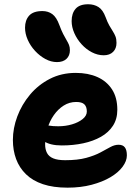

<svg xmlns="http://www.w3.org/2000/svg" viewBox="-20 -855 640 885"><path d="M291.4 10Q225.6 10 177.9 -6Q130.2 -22 99.6 -52Q69 -82 54.2 -122Q39.4 -162 39.4 -210Q39.4 -264 59.8 -318.5Q80.2 -373 118.2 -418.5Q156.2 -464 209.7 -491.5Q263.2 -519 329.4 -519Q386.2 -519 429.1 -499.8Q472 -480.6 496.4 -442.9Q520.8 -405.2 520.8 -349Q520.8 -306.6 500.7 -275.5Q480.6 -244.4 445.2 -224.4Q409.8 -204.4 363.7 -194.5Q317.6 -184.6 264.8 -184.6Q210.8 -184.6 181.9 -204.4Q153 -224.2 153 -250.2Q153 -264.4 159.7 -271.5Q166.4 -278.6 182 -278.6Q193 -278.6 208 -275.8Q223 -273 248.8 -273Q282.2 -273 311.9 -281.8Q341.6 -290.6 360.9 -306.1Q380.2 -321.6 380.2 -341Q380.2 -363 368.9 -374Q357.6 -385 331.2 -385Q299.8 -385 273.7 -368.5Q247.6 -352 228.2 -324.4Q208.8 -296.8 198.4 -261.8Q188 -226.8 188 -189.8Q188 -166.6 196.6 -150Q205.2 -133.4 225.5 -125Q245.8 -116.6 280.4 -116.6Q338.2 -116.6 377.3 -127.3Q416.4 -138 442.7 -152.2Q469 -166.4 488.5 -177.1Q508 -187.8 526.6 -187.8Q546.4 -187.8 555.6 -175.6Q564.8 -163.4 564.8 -138.8Q564.8 -112.8 544.9 -86.1Q525 -59.4 488.8 -38Q452.6 -16.6 402.4 -3.3Q352.2 10 291.4 10ZM458.2 -600.2Q430.2 -600.2 403.6 -614Q377 -627.8 355.9 -651.1Q334.8 -674.4 322.5 -702.4Q310.2 -730.4 310.2 -757.8Q310.2 -793.4 328.4 -814.4Q346.6 -835.4 386.4 -835.4Q413.6 -835.4 434 -822.5Q454.4 -809.6 466.8 -775.8Q475.4 -752 484.2 -736.9Q493 -721.8 500.4 -710.2Q507.8 -698.6 512.4 -686.7Q517 -674.8 517 -657.2Q517 -631.4 501.2 -615.8Q485.4 -600.2 458.2 -600.2ZM242.6 -568.8Q215.4 -568.8 189.2 -583Q163 -597.2 141.5 -620.5Q120 -643.8 107.7 -671.8Q95.4 -699.8 95.4 -727.2Q95.4 -762 114.4 -783Q133.4 -804 175.6 -804Q202 -804 221.2 -789.9Q240.4 -775.8 253.6 -739.6Q263 -714.2 271.4 -697.9Q279.8 -681.6 286.8 -670Q293.8 -658.4 298 -648.1Q302.2 -637.8 302.2 -623.4Q302.2 -598.4 286.4 -583.6Q270.6 -568.8 242.6 -568.8Z"/></svg>

Font: Shantell Sans Light
Style: Regular
Weight: 300
Designer: Stephen Nixon, Anya Danilova, Shantell Martin
Foundry: Arrow Type
Version: Version 1.011;[c5ecc13dd]